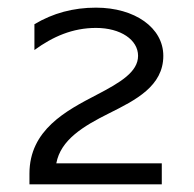

<svg xmlns="http://www.w3.org/2000/svg" viewBox="-20 -806 506 502"><path d="M57 -324H403V-379H127.2C138.7 -440.2 196.8 -475.7 265.7 -510C334.4 -544.3 407 -580.8 407 -660C407 -733.5 332.4 -786 231 -786C171.7 -786 118.7 -771.7 70 -742.7V-675.2C117.9 -710.1 169.5 -733 231 -733C295.6 -733 341 -701.8 341 -660C341 -618 294.6 -590.3 233.1 -558.3C153.2 -516.7 57 -466.6 57 -352Z"/></svg>

Font: Resamitz
Style: Bold
Weight: 700
Designer: gluk
Foundry: gluk
Version: Version 0.047